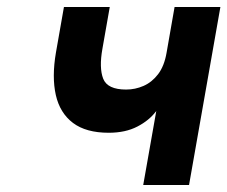

<svg xmlns="http://www.w3.org/2000/svg" viewBox="-20 -531 652 551"><path d="M391 0 428.5 -212.5Q408.5 -185.5 374.2 -167.8Q340 -150 292 -150Q227 -150 189.5 -178.2Q152 -206.5 140.2 -258.2Q128.5 -310 140.5 -380L163.5 -511H295L274 -391.5Q264 -336 276.2 -305Q288.5 -274 342 -274Q368 -274 392 -284.5Q416 -295 433.8 -318.2Q451.5 -341.5 458 -379.5L481 -511H612.5L522.5 0Z"/></svg>

Font: Overpass ExtraBold
Style: Italic
Weight: 800
Italic angle: -10°
Designer: Delve Withrington, Dave Bailey, Thomas Jockin
Foundry: Delve Fonts LLC
Version: Version 4.000